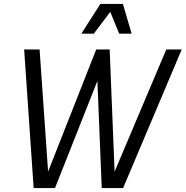

<svg xmlns="http://www.w3.org/2000/svg" viewBox="-20 -950 938 970"><path d="M150 0H258L472 -541L494 0H602L898 -700H820L559 -83L534 -700H466L223 -83L180 -700H102ZM391 -780H454L537 -890L582 -780H645L601 -930H487Z"/></svg>

Font: Uncut Sans
Style: Italic
Weight: 400
Italic angle: -10°
Designer: Kasper Nordkvist
Foundry: Uncut Type
Version: Version 1.111;FEAKit 1.0